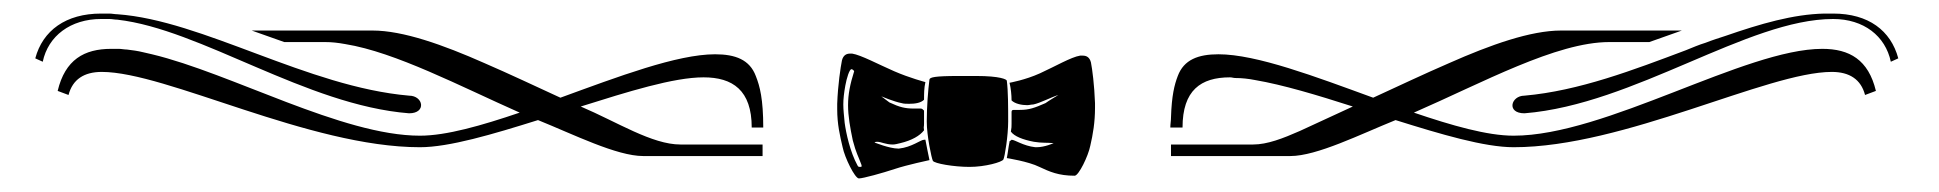

<svg xmlns="http://www.w3.org/2000/svg" viewBox="-20 -457 2858 283"><path d="M529 -412H351L399 -395H459C469 -395 478 -394 489 -392C563 -380 658 -330 746 -291C690 -272 638 -257 599 -257C484 -257 321 -349 204 -377C200 -378 195 -379 191 -380C183 -382 175 -383 167 -384C163 -384 159 -385 155 -385H144C104 -385 76 -369 65 -323L81 -317C87 -340 104 -351 130 -351C225 -351 436 -240 599 -240C642 -240 706 -259 773 -280C825 -259 889 -227 928 -227H1104V-244H983C941 -244 890 -277 836 -300C906 -322 973 -343 1017 -343C1060 -343 1088 -324 1088 -269H1105C1105 -311 1100 -330 1094 -345C1085 -369 1064 -377 1034 -377C978 -377 891 -344 806 -313C769 -330 731 -348 694 -364C633 -391 574 -412 529 -412ZM1233 -378C1228 -378 1223 -376 1221 -368C1219 -358 1215 -332 1214 -304V-296C1214 -274 1218 -257 1222 -240C1225 -225 1240 -194 1246 -194C1252 -194 1281 -202 1299 -208C1317 -214 1350 -221 1350 -221C1348 -231 1346 -240 1344 -251H1342C1337 -251 1324 -240 1305 -238H1304C1291 -238 1269 -247 1269 -247C1270 -248 1272 -248 1273 -248C1279 -248 1285 -244 1296 -244C1299 -244 1303 -245 1307 -246C1324 -250 1336 -257 1342 -265C1341 -272 1342 -268 1342 -275V-294C1340 -296 1339 -297 1337 -297H1327C1314 -297 1306 -299 1291 -306L1279 -315C1279 -315 1298 -307 1309 -305C1312 -304 1316 -304 1320 -304C1328 -304 1337 -305 1342 -310C1342 -319 1342 -327 1344 -336C1344 -336 1321 -342 1298 -352C1275 -362 1249 -376 1236 -378ZM1576 -375H1572C1559 -373 1535 -359 1513 -349C1491 -339 1468 -335 1468 -335C1470 -327 1471 -317 1471 -309C1476 -304 1486 -302 1494 -302C1497 -302 1500 -303 1503 -303C1513 -305 1530 -314 1540 -317C1540 -317 1525 -308 1521 -305C1505 -298 1497 -295 1483 -295H1477H1474C1472 -295 1471 -294 1471 -292V-275C1471 -269 1471 -270 1470 -263C1475 -256 1488 -251 1504 -248C1516 -246 1523 -247 1533 -246C1533 -246 1520 -240 1508 -240H1506C1488 -242 1476 -251 1471 -251L1470 -250C1468 -249 1468 -249 1468 -248C1466 -238 1466 -234 1464 -224C1464 -224 1496 -219 1512 -211C1527 -204 1540 -198 1564 -198C1570 -198 1584 -227 1587 -242C1591 -259 1594 -277 1594 -298V-305C1593 -332 1590 -355 1588 -365C1586 -373 1581 -375 1576 -375ZM1235 -355C1236 -355 1238 -354 1239 -352C1233 -333 1230 -318 1230 -302C1230 -286 1233 -269 1237 -250C1242 -231 1245 -227 1249 -216C1250 -214 1250 -213 1250 -212C1250 -211 1249 -211 1248 -211C1246 -211 1245 -211 1244 -213C1233 -233 1227 -261 1225 -276C1224 -287 1223 -295 1223 -303C1223 -311 1224 -320 1226 -331C1228 -342 1232 -355 1235 -355ZM1393 -345C1357 -345 1351 -343 1350 -340C1348 -325 1346 -299 1346 -278C1346 -257 1353 -224 1355 -220C1357 -216 1386 -211 1409 -211C1432 -211 1457 -218 1459 -222C1461 -226 1466 -257 1466 -278C1466 -299 1466 -323 1464 -338C1464 -340 1454 -345 1419 -345ZM1706 -227H1882C1921 -227 1985 -259 2037 -280C2104 -259 2168 -240 2211 -240C2374 -240 2585 -351 2680 -351C2706 -351 2723 -340 2729 -317L2745 -323C2734 -369 2706 -385 2666 -385C2552 -385 2347 -257 2211 -257C2172 -257 2120 -272 2064 -291C2165 -335 2274 -395 2352 -395H2411L2459 -412H2281C2236 -412 2177 -391 2116 -364C2079 -348 2041 -330 2004 -313C1919 -344 1832 -377 1776 -377C1746 -377 1725 -369 1716 -345C1711 -332 1707 -316 1706 -284C1706 -279 1705 -274 1705 -269H1723C1723 -324 1750 -343 1793 -343C1796 -343 1798 -342 1801 -342C1810 -342 1820 -341 1830 -339C1871 -332 1921 -317 1974 -300L1896 -264C1871 -253 1848 -244 1827 -244H1706ZM583 -290C609 -290 604 -316 583 -316C433 -329 279 -427 153 -436C149 -436 145 -437 141 -437H129C77 -437 43 -412 32 -371L43 -366C51 -404 84 -429 129 -429H141C145 -429 149 -428 153 -428C276 -414 431 -302 583 -290ZM2227 -290C2389 -303 2556 -429 2682 -429C2727 -429 2759 -404 2767 -366L2778 -371C2767 -412 2734 -437 2682 -437H2669C2623 -436 2575 -422 2523 -404C2514 -401 2504 -398 2494 -394C2484 -391 2475 -387 2465 -383C2388 -354 2307 -323 2227 -316C2207 -316 2200 -290 2227 -290Z"/></svg>

Font: FoglihtenDeH04
Style: Regular
Weight: 500
Version: Version 0.68